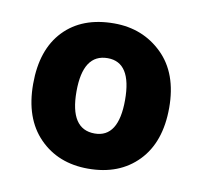

<svg xmlns="http://www.w3.org/2000/svg" viewBox="-51 -776 492 467"><g transform="rotate(10 194.5 -542.5)"><path d="M363 -543Q363 -628 315 -675Q267 -722 196 -722Q117 -722 72 -675Q27 -628 27 -543Q27 -458 73.5 -410.5Q120 -363 194 -363Q271 -363 317 -410.5Q363 -458 363 -543ZM134 -543Q134 -636 195 -636Q254 -636 254 -543Q254 -450 195 -450Q134 -450 134 -543Z"/></g></svg>

Font: Noto Sans UI Extra
Style: Regular
Weight: 800
Designer: Monotype Design Team
Foundry: Monotype Imaging Inc.
Version: Version 1.901